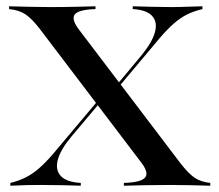

<svg xmlns="http://www.w3.org/2000/svg" viewBox="-20 -591 697 611"><path d="M374.2 0V-8.9Q429 -10.5 441.9 -26.2Q454.8 -41.9 427.4 -76.6L106.5 -499.2Q81.5 -531.5 61.3 -545.2Q41.1 -558.9 8.9 -562.1V-571Q40.3 -570.2 72.6 -569.4Q104.8 -568.5 137.9 -568.5Q182.3 -568.5 220.2 -569.4Q258.1 -570.2 283.9 -571V-562.1Q230.6 -560.5 218.1 -545.2Q205.6 -529.8 233.1 -494.4L554 -71.8Q579 -39.5 598.8 -25.8Q618.5 -12.1 649.2 -8.9V0Q619.4 -0.8 587.5 -1.6Q555.6 -2.4 522.6 -2.4Q477.4 -2.4 439.1 -1.6Q400.8 -0.8 374.2 0ZM12.9 0V-8.9Q39.5 -15.3 61.3 -26.2Q83.1 -37.1 104 -55.2Q125 -73.4 149.2 -101.6L299.2 -279.8L306.5 -274.2L207.3 -156.5Q171.8 -113.7 163.7 -81.5Q155.6 -49.2 174.2 -30.2Q192.7 -11.3 237.1 -8.9V0Q214.5 -0.8 181 -1.6Q147.6 -2.4 111.3 -2.4Q87.1 -2.4 66.9 -2Q46.8 -1.6 12.9 0ZM340.3 -293.5 332.3 -297.6 430.6 -415.3Q465.3 -458.1 473.4 -489.9Q481.5 -521.8 463.7 -540.7Q446 -559.7 402.4 -562.1V-571Q429 -570.2 460.9 -569.4Q492.7 -568.5 525.8 -568.5Q550 -568.5 570.2 -569.4Q590.3 -570.2 624.2 -571V-562.1Q596.8 -555.6 575 -544.8Q553.2 -533.9 532.7 -515.7Q512.1 -497.6 487.9 -469.4Z"/></svg>

Font: Playfair 144pt SemiExpanded SemiBold
Style: Regular
Weight: 600
Width: 6
Designer: Claus Eggers Sørensen
Foundry: Claus Eggers Sørensen
Version: Version 2.203